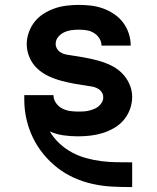

<svg xmlns="http://www.w3.org/2000/svg" viewBox="-20 -548 640 783"><path d="M518 215Q478 215 438 213Q398 211 359 202.5Q320 194 283 177.5Q246 161 214.5 136.5Q183 112 157.5 81Q132 50 114.5 14Q97 -22 88 -61.5Q79 -101 79 -141Q79 -145 79 -150Q79 -155 79 -160H198Q198 -143 208 -128.5Q218 -114 233 -106Q248 -98 264.5 -95.5Q281 -93 298 -93Q309 -93 320 -93.5Q331 -94 341.5 -96.5Q352 -99 362.5 -103Q373 -107 381.5 -114Q390 -121 395.5 -130.5Q401 -140 401 -151Q401 -162 395.5 -171Q390 -180 381 -185.5Q372 -191 362 -193.5Q352 -196 342 -197Q314 -201 286.5 -206Q259 -211 232 -218Q205 -225 179 -237Q153 -249 132.5 -268Q112 -287 100.5 -313.5Q89 -340 89 -368Q89 -392 97.5 -416Q106 -440 121.5 -459.5Q137 -479 158.5 -492.5Q180 -506 203.5 -514Q227 -522 252 -525Q277 -528 302 -528Q327 -528 352 -525Q377 -522 400.5 -513.5Q424 -505 445.5 -490.5Q467 -476 482 -456Q497 -436 505 -412Q513 -388 513 -362H394Q394 -378 385 -392Q376 -406 362.5 -414Q349 -422 333.5 -424.5Q318 -427 302 -427Q286 -427 271 -425Q256 -423 242 -416.5Q228 -410 217.5 -397.5Q207 -385 207 -369Q207 -359 212.5 -349.5Q218 -340 227 -334.5Q236 -329 246 -326.5Q256 -324 266 -323Q294 -319 321.5 -314Q349 -309 376 -302Q403 -295 429 -283Q455 -271 475 -252Q495 -233 507 -207Q519 -181 519 -153Q519 -127 510 -102.5Q501 -78 484.5 -58.5Q468 -39 445.5 -26Q423 -13 399 -5.5Q375 2 349.5 5Q324 8 298 8Q269 8 239.5 4Q210 0 183 -12Q199 15 222 36.5Q245 58 272.5 73Q300 88 330.5 96.5Q361 105 392 109Q423 113 454.5 113.5Q486 114 517 114H519V215Z"/></svg>

Font: Zed Sans Extended
Style: Bold
Weight: 700
Width: 7
Designer: Belleve Invis
Foundry: Belleve Invis
Version: Version 1.0.0; ttfautohint (v1.8.4)